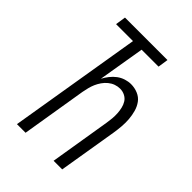

<svg xmlns="http://www.w3.org/2000/svg" viewBox="-215 -832 930 930"><g transform="rotate(45 250.0 -367.5)"><path d="M76 0 189 -682H73L81 -735H372L364 -682H248L208 -443Q217 -460 229.5 -476Q242 -492 258 -504Q274 -516 293 -522Q312 -528 330 -528Q355 -528 377.5 -518.5Q400 -509 413.5 -490.5Q427 -472 433.5 -449Q440 -426 442 -401.5Q444 -377 442 -352Q440 -327 436 -302L386 0H327L378 -311Q381 -329 382.5 -346.5Q384 -364 383 -381.5Q382 -399 378 -415.5Q374 -432 365.5 -445.5Q357 -459 341.5 -467Q326 -475 308 -475Q292 -475 276.5 -469.5Q261 -464 247.5 -453Q234 -442 224 -427.5Q214 -413 207.5 -398Q201 -383 197 -367Q193 -351 190 -335L135 0Z"/></g></svg>

Font: Iosevka Light Oblique
Style: Regular
Weight: 300
Italic angle: -9°
Monospace: yes
Designer: Belleve Invis
Foundry: Belleve Invis
Version: Version 32.5.0; ttfautohint (v1.8.4)